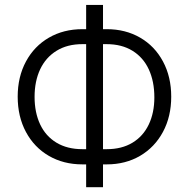

<svg xmlns="http://www.w3.org/2000/svg" viewBox="-20 -740 776 789"><path d="M683.6 -342.8Q683.6 -261.2 649.7 -198Q615.7 -134.8 555.7 -99.6Q495.6 -64.5 418.9 -64.5H403.3V29.3H334V-64.5H318.4Q241.2 -64.5 180.9 -99.4Q120.6 -134.3 86.7 -197.5Q52.7 -260.7 52.7 -342.8Q52.7 -424.3 86.7 -487.3Q120.6 -550.3 180.9 -585.2Q241.2 -620.1 318.4 -620.1H334V-719.7H403.3V-620.1H418.9Q495.6 -620.1 555.7 -585.4Q615.7 -550.8 649.7 -487.5Q683.6 -424.3 683.6 -342.8ZM122.1 -341.8Q122.1 -277.8 144.8 -229.2Q167.5 -180.7 211.9 -153.8Q256.3 -127 318.4 -127H334V-558.6H318.4Q256.3 -558.6 212.2 -531.2Q168 -503.9 145 -455.1Q122.1 -406.2 122.1 -341.8ZM418.9 -127Q480.5 -127 524.4 -153.6Q568.4 -180.2 591.3 -228.3Q614.3 -276.4 614.3 -339.8Q614.3 -405.3 591.6 -454.6Q568.8 -503.9 524.7 -531.2Q480.5 -558.6 418 -558.6H403.3V-127Z"/></svg>

Font: Pretendard JP Light
Style: Regular
Weight: 300
Designer: Base glyphs from Inter by Rasmus Andersson; Hangeul glyphs from Noto Sans CJK(Source Han Sans) by Jang Soo-young and Kan
Foundry: Kil Hyung-jin
Version: Version 1.309